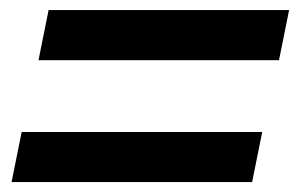

<svg xmlns="http://www.w3.org/2000/svg" viewBox="-20 -497 592 380"><path d="M56.2 -377.9 76.2 -477.1H552.2L532.2 -377.9ZM2.9 -136.7 22.9 -235.8H499L479 -136.7Z"/></svg>

Font: Reddit Sans SemiBold
Style: Italic
Weight: 600
Italic angle: -11.25°
Designer: Stephen Hutchings
Version: Version 1.013